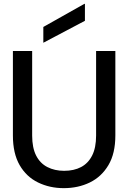

<svg xmlns="http://www.w3.org/2000/svg" viewBox="-20 -965 666 997"><path d="M311 12Q238 12 177.5 -17.5Q117 -47 82 -107.5Q47 -168 47 -262V-700H147V-261Q147 -198 167.5 -157.5Q188 -117 226 -97.5Q264 -78 313 -78Q364 -78 401 -97.5Q438 -117 458.5 -157.5Q479 -198 479 -261V-700H579V-262Q579 -168 543 -107.5Q507 -47 446.5 -17.5Q386 12 311 12ZM205 -743V-825L418 -945H421V-857Z"/></svg>

Font: DM Sans 36pt Medium
Style: Regular
Weight: 500
Designer: Colophon Foundry, Jonny Pinhorn
Foundry: Colophon Foundry
Version: Version 4.004;gftools[0.9.30]